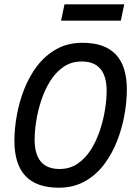

<svg xmlns="http://www.w3.org/2000/svg" viewBox="-20 -861 620 893"><path d="M253 12Q47 12 47 -206Q47 -261 58 -323.5Q69 -386 92.5 -446Q116 -506 153 -554.5Q190 -603 242.5 -632.5Q295 -662 364 -662Q570 -662 570 -445Q570 -390 559 -327.5Q548 -265 524.5 -205Q501 -145 464 -96Q427 -47 374.5 -17.5Q322 12 253 12ZM257 -75Q305 -75 341.5 -100Q378 -125 403.5 -166Q429 -207 445 -255.5Q461 -304 468.5 -352Q476 -400 476 -438Q476 -575 360 -575Q312 -575 275.5 -550Q239 -525 213.5 -484Q188 -443 172 -394.5Q156 -346 148.5 -298Q141 -250 141 -212Q141 -75 257 -75ZM264 -765 280 -841H558L542 -765Z"/></svg>

Font: Sometype Mono Medium
Style: Italic
Weight: 500
Italic angle: -12°
Monospace: yes
Designer: Ryoichi Tsunekawa
Foundry: Dharma Type
Version: Version 1.000; ttfautohint (v1.8.3)